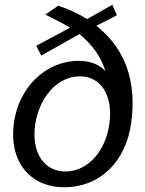

<svg xmlns="http://www.w3.org/2000/svg" viewBox="-20 -775 609 805"><path d="M530 -259C553 -425 511 -567 384 -667L470 -711L451 -755L345 -695C310 -717 271 -736 224 -751L170 -714C207 -695 242 -678 274 -659L132 -583L153 -542L313 -632C371 -585 404 -534 422 -477C397 -504 359 -520 310 -520C174 -520 58 -411 38 -257C17 -102 103 10 249 10C401 10 508 -99 530 -259ZM254 -56C164 -56 112 -136 127 -250C144 -368 221 -455 315 -455C404 -455 454 -374 439 -259C424 -141 348 -56 254 -56Z"/></svg>

Font: Cheyenne Sans
Style: Italic
Weight: 400
Italic angle: -8.13011°
Designer: The Public Sans project authors (U.S. Web Design System), Libre Franklin designed by Pablo Impallari and Rodrigo Fuenzal
Foundry: The Cheyenne Sans Project Authors
Version: Version 2.007